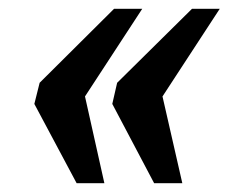

<svg xmlns="http://www.w3.org/2000/svg" viewBox="-20 -488 526 436"><path d="M330 -72 235 -252 246 -300 416 -468H479L349 -269L394 -72ZM154 -72 58 -252 70 -300 239 -468H303L173 -269L217 -72Z"/></svg>

Font: Noto Serif Condensed
Style: Bold Italic
Weight: 700
Width: 3
Italic angle: -12°
Designer: Monotype Design Team
Foundry: Monotype Imaging Inc.
Version: Version 2.014